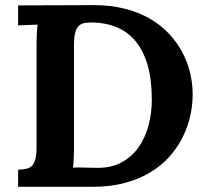

<svg xmlns="http://www.w3.org/2000/svg" viewBox="-20 -721 799 741"><path d="M49.8 -700.2 341.3 -701.2Q407.2 -701.2 461.2 -687.5Q515.1 -673.8 557.6 -649.4Q600.1 -625 631.3 -591.8Q662.6 -558.6 683.1 -520.3Q703.6 -481.9 713.6 -440.2Q723.6 -398.4 723.6 -356.9Q723.6 -316.4 714.4 -274.2Q705.1 -231.9 685.3 -192.1Q665.5 -152.3 634.8 -117.4Q604 -82.5 561 -56.4Q518.1 -30.3 462.2 -15.1Q406.2 0 336.4 0H49.8V-65.9Q66.4 -66.9 79.8 -69.3Q93.3 -71.8 102.3 -80.1Q111.3 -88.4 116.2 -105.5Q121.1 -122.6 121.1 -152.8V-536.1Q121.1 -549.8 121.3 -563Q121.6 -576.2 122.1 -588.1Q122.6 -600.1 123.3 -609.9Q124 -619.6 125 -626L49.8 -623ZM339.4 -634.3Q320.8 -634.8 306.9 -632.3Q293 -629.9 283.9 -621.1Q274.9 -612.3 270.3 -595.2Q265.6 -578.1 265.6 -549.3V-164.1Q265.6 -150.4 265.4 -137.2Q265.1 -124 264.6 -112.1Q264.2 -100.1 263.4 -90.3Q262.7 -80.6 261.7 -74.2Q269 -74.7 281.5 -74.7Q293.9 -74.7 307.9 -74.2Q321.8 -73.7 335.2 -73.5Q348.6 -73.2 357.4 -73.2Q412.1 -73.2 451.4 -95.5Q490.7 -117.7 516.1 -154.5Q541.5 -191.4 553.7 -238.8Q565.9 -286.1 565.9 -335.9Q565.9 -412.6 550 -468.3Q534.2 -523.9 504.6 -560.3Q475.1 -596.7 433.1 -614.7Q391.1 -632.8 339.4 -634.3Z"/></svg>

Font: DimaFred
Style: Bold
Weight: 800
Designer: R.Balvardi
Foundry: R.Balvardi (r.balvardi@gmail.com)
Version: Version 1.00;August 2, 2018;FontCreator 11.5.0.2427 64-bit